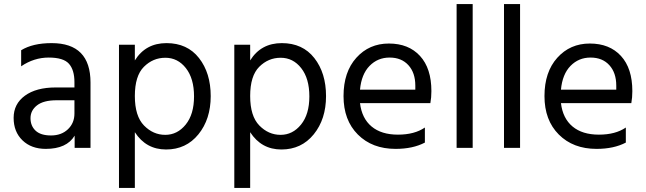

<svg xmlns="http://www.w3.org/2000/svg" viewBox="-20 -727 3176 944"><path d="M205 5Q134 5 90.5 -37Q47 -79 47 -147.5Q47 -216 102.5 -256.5Q158 -297 254 -297H346V-323Q346 -383 319 -413.5Q292 -444 219.5 -444Q147 -444 84 -401V-480Q141 -515 234 -515Q425 -515 425 -321V0H347V-60Q308 5 205 5ZM346 -169V-234H258Q194 -234 162 -209Q130 -184 130 -146Q130 -108 155 -84.5Q180 -61 231 -61Q282 -61 314 -91.5Q346 -122 346 -169Z M793 -443Q732 -443 687.5 -398.5Q643 -354 643 -255Q643 -156 688 -110Q733 -64 792.5 -64Q852 -64 893 -114.5Q934 -165 934 -253Q934 -341 894 -392Q854 -443 793 -443ZM643 197H565V-507H643V-430Q696 -515 798.5 -515Q901 -515 958.5 -441.5Q1016 -368 1016 -254.5Q1016 -141 955.5 -66.5Q895 8 796.5 8Q698 8 643 -77Z M1360 -443Q1299 -443 1254.5 -398.5Q1210 -354 1210 -255Q1210 -156 1255 -110Q1300 -64 1359.5 -64Q1419 -64 1460 -114.5Q1501 -165 1501 -253Q1501 -341 1461 -392Q1421 -443 1360 -443ZM1210 197H1132V-507H1210V-430Q1263 -515 1365.5 -515Q1468 -515 1525.5 -441.5Q1583 -368 1583 -254.5Q1583 -141 1522.5 -66.5Q1462 8 1363.5 8Q1265 8 1210 -77Z M1750 -286H2022V-306Q2022 -369 1988 -406.5Q1954 -444 1895.5 -444Q1837 -444 1797 -403Q1757 -362 1750 -286ZM1925 5Q1810 5 1739.5 -65.5Q1669 -136 1669 -254.5Q1669 -373 1732 -443Q1795 -513 1892 -513Q1989 -513 2045 -452Q2101 -391 2101 -279Q2101 -247 2096 -220H1750Q1759 -145 1807 -105Q1855 -65 1936.5 -65Q2018 -65 2069 -100V-26Q2010 5 1925 5Z M2304 0H2225V-707H2304Z M2537 0H2458V-707H2537Z M2738 -286H3010V-306Q3010 -369 2976 -406.5Q2942 -444 2883.5 -444Q2825 -444 2785 -403Q2745 -362 2738 -286ZM2913 5Q2798 5 2727.5 -65.5Q2657 -136 2657 -254.5Q2657 -373 2720 -443Q2783 -513 2880 -513Q2977 -513 3033 -452Q3089 -391 3089 -279Q3089 -247 3084 -220H2738Q2747 -145 2795 -105Q2843 -65 2924.5 -65Q3006 -65 3057 -100V-26Q2998 5 2913 5Z"/></svg>

Font: Hind Madurai
Style: Regular
Weight: 400
Designer: Jyotish Sonowal
Foundry: Indian Type Foundry
Version: Version 0.702;PS 1.0;hotconv 1.0.81;makeotf.lib2.5.63406